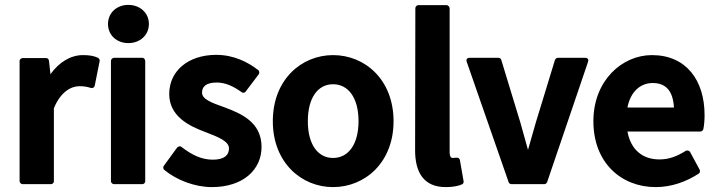

<svg xmlns="http://www.w3.org/2000/svg" viewBox="-20 -740 2922 784"><path d="M60 0C60 5 65 12 73 12H188C193 12 200 8 200 0V-298C228 -366 271 -388 304 -388C324 -388 334 -386 351 -381C361 -378 366 -386 367 -391L387 -491C388 -496 385 -501 380 -504C363 -512 345 -515 319 -515C269 -515 222 -487 186 -437L180 -492C179 -498 175 -503 168 -503H73C68 -503 60 -499 60 -491Z M504 -564C551 -564 588 -596 588 -642C588 -688 551 -720 504 -720C457 -720 421 -688 421 -642C421 -596 457 -564 504 -564ZM433 0C433 5 438 12 446 12H561C566 12 573 8 573 0V-491C573 -496 569 -504 561 -504H446C441 -504 433 -499 433 -491Z M649 -63C645 -58 646 -50 651 -46C701 -5 775 24 845 24C974 24 1048 -48 1048 -140C1048 -241 965 -276 899 -301C842 -321 805 -335 805 -362C805 -385 820 -403 865 -403C900 -403 933 -388 966 -364C971 -360 979 -360 983 -366L1036 -436C1040 -441 1040 -450 1034 -454C993 -486 935 -516 863 -516C748 -516 671 -450 671 -356C671 -265 753 -225 818 -201C873 -180 915 -163 915 -134C915 -108 898 -88 849 -88C803 -88 764 -107 721 -140C715 -145 707 -142 703 -137Z M1094 -245C1094 -76 1211 24 1340 24C1470 24 1587 -76 1587 -245C1587 -415 1470 -515 1340 -515C1211 -515 1094 -415 1094 -245ZM1237 -245C1237 -341 1278 -396 1340 -396C1402 -396 1444 -341 1444 -245C1444 -150 1402 -95 1340 -95C1278 -95 1237 -150 1237 -245Z M1675 -126C1675 -38 1709 24 1800 24C1828 24 1850 20 1866 13C1871 11 1874 6 1873 0L1858 -86C1855 -101 1839 -95 1828 -95C1825 -95 1816 -96 1816 -120V-706C1816 -711 1811 -719 1803 -719H1688C1683 -719 1676 -714 1676 -706Z M2057 4C2058 8 2063 12 2069 12H2202C2207 12 2212 9 2214 4L2381 -487C2387 -505 2369 -504 2369 -504H2258C2253 -504 2248 -500 2246 -495L2168 -240C2157 -203 2147 -167 2136 -128C2126 -165 2115 -202 2105 -239L2027 -495C2026 -500 2021 -504 2015 -504H1898C1879 -504 1886 -487 1886 -487Z M2403 -245C2403 -77 2515 24 2658 24C2723 24 2784 1 2833 -31C2838 -34 2840 -41 2837 -47L2798 -119C2794 -126 2785 -127 2780 -124C2745 -102 2712 -89 2673 -89C2604 -89 2556 -128 2542 -203H2840C2845 -203 2851 -207 2852 -213C2855 -227 2857 -247 2857 -270C2857 -411 2783 -515 2642 -515C2520 -515 2403 -411 2403 -245ZM2542 -301C2555 -368 2597 -401 2645 -401C2700 -401 2728 -368 2732 -301Z"/></svg>

Font: Falling Sky
Style: Bd
Weight: 700
Designer: Paul D. Hunt
Foundry: Adobe Systems Incorporated
Version: Version 1.02